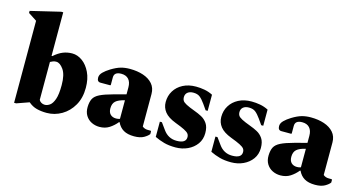

<svg xmlns="http://www.w3.org/2000/svg" viewBox="-80 -1089 2689 1438"><g transform="rotate(15 1265.0 -370.0)"><path d="M81 0V-636L15 -679V-695L245 -750H261V-412H267Q302 -443 335.5 -456.5Q369 -470 407 -470Q448 -470 485.5 -443Q523 -416 547 -366Q571 -316 571 -247Q571 -168 538 -110.5Q505 -53 451 -21.5Q397 10 335 10Q293 10 258 1Q223 -8 193 -34L97 0ZM307 -379Q293 -379 283.5 -375.5Q274 -372 261 -365V-71Q266 -60 278.5 -52.5Q291 -45 306 -45Q325 -45 344.5 -58.5Q364 -72 377.5 -109.5Q391 -147 391 -220Q391 -301 363.5 -340Q336 -379 307 -379Z M744 9Q711 9 682.5 -5Q654 -19 637 -46.5Q620 -74 621 -113Q622 -152 634.5 -176.5Q647 -201 682 -218.5Q717 -236 784 -254L878 -279V-333Q878 -374 858 -396Q838 -418 801 -418Q746 -418 746 -375V-317L743 -313H667Q640 -313 640 -346Q640 -368 660 -388Q680 -408 711 -427Q752 -452 784 -461Q816 -470 854 -470Q912 -470 958 -454.5Q1004 -439 1031 -408Q1058 -377 1058 -330V-78Q1066 -71 1076.5 -67Q1087 -63 1101 -63H1123L1127 -59V-38Q1116 -22 1088 -6Q1060 10 1013 10Q962 10 930.5 -8.5Q899 -27 882 -64H878Q853 -33 820.5 -12Q788 9 744 9ZM788 -147Q788 -116 804.5 -100Q821 -84 849 -84Q863 -84 878 -89V-233Q830 -222 809 -203Q788 -184 788 -147Z M1334 10Q1283 10 1245 -0.5Q1207 -11 1172 -28V-146H1188L1225 -95Q1264 -40 1329 -40Q1402 -40 1402 -87Q1402 -103 1393.5 -114Q1385 -125 1360.5 -137.5Q1336 -150 1288 -168Q1228 -191 1202 -224Q1176 -257 1176 -300Q1176 -348 1199.5 -386.5Q1223 -425 1266 -447.5Q1309 -470 1367 -470Q1399 -470 1432.5 -464Q1466 -458 1497 -442V-317H1481L1451 -360Q1429 -391 1410 -406Q1391 -421 1359 -421Q1331 -421 1314.5 -407.5Q1298 -394 1298 -369Q1298 -354 1305 -343Q1312 -332 1334.5 -320Q1357 -308 1403 -291Q1431 -281 1458.5 -266.5Q1486 -252 1504.5 -225Q1523 -198 1523 -151Q1523 -102 1497 -66Q1471 -30 1428 -10Q1385 10 1334 10Z M1765 10Q1714 10 1676 -0.5Q1638 -11 1603 -28V-146H1619L1656 -95Q1695 -40 1760 -40Q1833 -40 1833 -87Q1833 -103 1824.5 -114Q1816 -125 1791.5 -137.5Q1767 -150 1719 -168Q1659 -191 1633 -224Q1607 -257 1607 -300Q1607 -348 1630.5 -386.5Q1654 -425 1697 -447.5Q1740 -470 1798 -470Q1830 -470 1863.5 -464Q1897 -458 1928 -442V-317H1912L1882 -360Q1860 -391 1841 -406Q1822 -421 1790 -421Q1762 -421 1745.5 -407.5Q1729 -394 1729 -369Q1729 -354 1736 -343Q1743 -332 1765.5 -320Q1788 -308 1834 -291Q1862 -281 1889.5 -266.5Q1917 -252 1935.5 -225Q1954 -198 1954 -151Q1954 -102 1928 -66Q1902 -30 1859 -10Q1816 10 1765 10Z M2147 9Q2114 9 2085.5 -5Q2057 -19 2040 -46.5Q2023 -74 2024 -113Q2025 -152 2037.5 -176.5Q2050 -201 2085 -218.5Q2120 -236 2187 -254L2281 -279V-333Q2281 -374 2261 -396Q2241 -418 2204 -418Q2149 -418 2149 -375V-317L2146 -313H2070Q2043 -313 2043 -346Q2043 -368 2063 -388Q2083 -408 2114 -427Q2155 -452 2187 -461Q2219 -470 2257 -470Q2315 -470 2361 -454.5Q2407 -439 2434 -408Q2461 -377 2461 -330V-78Q2469 -71 2479.5 -67Q2490 -63 2504 -63H2526L2530 -59V-38Q2519 -22 2491 -6Q2463 10 2416 10Q2365 10 2333.5 -8.5Q2302 -27 2285 -64H2281Q2256 -33 2223.5 -12Q2191 9 2147 9ZM2191 -147Q2191 -116 2207.5 -100Q2224 -84 2252 -84Q2266 -84 2281 -89V-233Q2233 -222 2212 -203Q2191 -184 2191 -147Z"/></g></svg>

Font: Spectral ExtraBold
Style: Regular
Weight: 800
Designer: Jean-Baptiste Levee
Foundry: Production Type
Version: Version 2.001